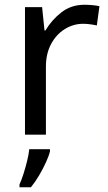

<svg xmlns="http://www.w3.org/2000/svg" viewBox="-20 -566 453 807"><path d="M335 -546Q350 -546 367.5 -544.5Q385 -543 398 -540L387 -459Q374 -462 358.5 -464Q343 -466 329 -466Q288 -466 252 -443.5Q216 -421 194.5 -380.5Q173 -340 173 -286V0H85V-536H157L167 -438H171Q197 -482 238 -514Q279 -546 335 -546ZM190 70Q186 88 173.5 115.5Q161 143 144.5 171Q128 199 110 221H62V209Q70 192 78.5 165.5Q87 139 94 110.5Q101 82 103 61H190Z"/></svg>

Font: Noto Sans Mayan Numerals
Style: Regular
Weight: 400
Designer: Monotype Design Team
Foundry: Monotype Imaging Inc.
Version: Version 2.001; ttfautohint (v1.8.4.7-5d5b)